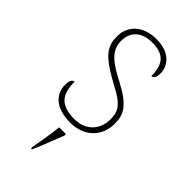

<svg xmlns="http://www.w3.org/2000/svg" viewBox="-239 -602 882 882"><g transform="rotate(45 202.5 -160.5)"><path d="M206 10C292 10 353 -47 353 -131C353 -191 333 -230 231 -283C150 -325 104 -358 104 -421C104 -476 138 -517 211 -517C278 -517 317 -491 317 -405C331 -405 338 -419 338 -445C338 -489 304 -542 214 -542C129 -542 76 -493 76 -422C76 -349 113 -315 229 -252C311 -210 325 -180 325 -132C325 -69 284 -15 206 -15C111 -15 86 -61 86 -137C72 -137 65 -123 65 -95C65 -50 94 10 206 10ZM161 208V221H167C186 182 210 113 228 71V61H184C179 105 171 158 161 208Z"/></g></svg>

Font: Noto Serif Malayalam Thin
Style: Regular
Weight: 100
Designer: Indian type Foundry, Jelle Bosma, Monotype Design Team
Foundry: Monotype Imaging Inc.
Version: Version 2.104